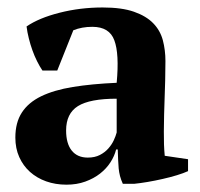

<svg xmlns="http://www.w3.org/2000/svg" viewBox="-20 -488 540 519"><path d="M422.9 -132.3Q422.9 -112.3 423.3 -97.7Q423.8 -83 425.3 -66.9L488.3 -57.6V-25.4Q476.6 -20 458.3 -14.4Q439.9 -8.8 419.4 -4.2Q398.9 0.5 378.7 3.9Q358.4 7.3 343.3 8.8H312Q307.1 -2 304.4 -12.2Q301.8 -22.5 300.8 -32.7Q299.8 -43.5 299.3 -56.2Q298.8 -68.8 298.3 -84H293.9Q289.6 -66.4 278.6 -49.3Q267.6 -32.2 250.5 -18.8Q233.4 -5.4 210.4 2.9Q187.5 11.2 159.7 11.2Q129.9 11.2 104.7 2.2Q79.6 -6.8 61 -23.4Q42.5 -40 32 -63.5Q21.5 -86.9 21.5 -116.2Q21.5 -156.7 39.1 -183.8Q56.6 -210.9 91.3 -227.8Q126 -244.6 177 -252.9Q228 -261.2 295.4 -264.2Q302.7 -342.8 289.1 -378.9Q275.9 -415.5 229.5 -415.5Q201.2 -415.5 178.2 -406.2L134.8 -297.4H94.7Q87.4 -308.1 80.3 -322.3Q73.2 -336.4 67.6 -352.1Q62 -367.7 57.9 -384.3Q53.7 -400.9 51.8 -416.5Q85.4 -439.5 141.1 -453.6Q196.8 -467.8 257.3 -467.8Q309.1 -467.8 342 -456.3Q375 -444.8 394 -425.3Q413.1 -405.8 420.2 -379.2Q427.2 -352.5 427.2 -322.8Q427.2 -294.9 426.5 -270.5Q425.8 -246.1 425 -223.1Q424.3 -200.2 423.6 -178Q422.9 -155.8 422.9 -132.3ZM217.3 -62Q236.3 -62 250 -69.1Q263.7 -76.2 272.9 -86.7Q282.2 -97.2 287.6 -108.9Q293 -120.6 295.4 -129.9V-221.2Q222.7 -221.2 190.7 -201.2Q158.7 -181.2 158.7 -135.3Q158.7 -100.1 173.8 -81.1Q189 -62 217.3 -62Z"/></svg>

Font: PT Astra Serif
Style: Bold
Weight: 700
Designer: A.Korolkova, I. Chaeva
Foundry: ParaType Ltd
Version: Version 1.002